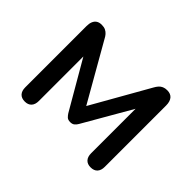

<svg xmlns="http://www.w3.org/2000/svg" viewBox="-108 -687 886 886"><g transform="rotate(45 335.5 -244.0)"><path d="M121 7Q99 7 87.5 -5.5Q76 -18 76 -41V-441Q76 -458 81 -470Q86 -482 96 -488.5Q106 -495 122 -495Q137 -495 147 -490Q157 -485 164 -477Q171 -469 176 -459L336 -179L495 -459Q501 -470 508 -478Q515 -486 525 -490.5Q535 -495 549 -495Q572 -495 583.5 -481Q595 -467 595 -441V-41Q595 -18 583.5 -5.5Q572 7 550 7Q529 7 517.5 -5.5Q506 -18 506 -41V-371H529L371 -97Q366 -88 358 -81Q350 -74 336 -74Q321 -74 313.5 -81.5Q306 -89 301 -97L142 -371H165V-41Q165 -18 153.5 -5.5Q142 7 121 7Z"/></g></svg>

Font: Nunito SemiBold
Style: Regular
Weight: 600
Designer: Vernon Adams
Foundry: Vernon Adams
Version: Version 3.602